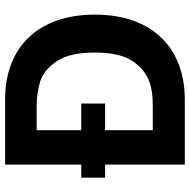

<svg xmlns="http://www.w3.org/2000/svg" viewBox="-16 -725 741 749"><g transform="rotate(-90 354.5 -350.5)"><path d="M87 -701V-404H36V-311H87V0H340C541 0 672 -126 672 -351C672 -574 543 -701 342 -701ZM221 -125V-311H325V-404H221V-578H315C350 -578 382 -573 412 -564C441 -555 467 -533 490 -500C513 -466 524 -416 524 -351C524 -286 513 -236 490 -203C445 -136 384 -125 315 -125Z"/></g></svg>

Font: Be Vietnam
Style: Bold
Weight: 700
Designer: Gabriel Lam
Foundry: TypeRant
Version: Version 4.000